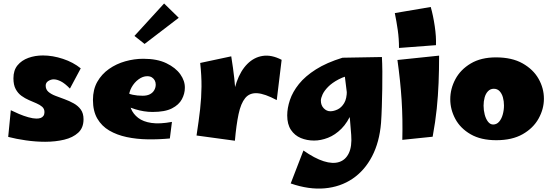

<svg xmlns="http://www.w3.org/2000/svg" viewBox="-20 -792 3166 1101"><path d="M239 21Q185 21 129 13Q73 5 27 -7L42 -160Q62 -150 89 -138.5Q116 -127 143 -119.5Q170 -112 189 -112Q203 -112 213 -115.5Q223 -119 229 -127.5Q235 -136 235 -149Q235 -168 222 -179.5Q209 -191 189 -199.5Q169 -208 146 -218Q123 -228 103 -242.5Q83 -257 70 -281Q57 -305 57 -343Q57 -389 80.5 -417.5Q104 -446 142.5 -460Q181 -474 226 -474Q282 -474 341 -454.5Q400 -435 443 -400L381 -284Q352 -314 329 -325.5Q306 -337 288 -337Q272 -337 257 -327.5Q242 -318 242 -301Q242 -279 257.5 -265.5Q273 -252 298 -242.5Q323 -233 350.5 -223Q378 -213 403 -199Q428 -185 443.5 -163.5Q459 -142 459 -108Q459 -59 428.5 -31Q398 -3 348 9Q298 21 239 21Z M954 2Q890 8 826.5 7Q763 6 706.5 -6Q650 -18 606.5 -43.5Q563 -69 538 -112Q513 -155 513 -219Q513 -279 538 -323Q563 -367 605 -396.5Q647 -426 698.5 -440.5Q750 -455 802 -455Q881 -455 934 -429.5Q987 -404 1014 -366Q1041 -328 1040 -288Q1040 -255 1023 -223Q1006 -191 966 -170.5Q926 -150 855 -150Q830 -150 805 -154Q780 -158 755.5 -165.5Q731 -173 708 -183.5Q685 -194 665 -207L694 -266Q716 -254 741.5 -248.5Q767 -243 798 -243Q823 -243 839.5 -251.5Q856 -260 864.5 -275Q873 -290 873 -307Q873 -320 867.5 -330.5Q862 -341 851.5 -348Q841 -355 824 -355Q799 -355 774.5 -337Q750 -319 734.5 -291Q719 -263 719 -232Q719 -199 731.5 -168.5Q744 -138 772.5 -116Q801 -94 848.5 -87Q896 -80 966 -93ZM809 -540 751 -586 921 -772 1005 -690Z M1327 15 1310 -171Q1314 -257 1337 -322Q1360 -387 1398.5 -425.5Q1437 -464 1487 -471.5Q1537 -479 1595 -449L1567 -218Q1498 -255 1454.5 -257.5Q1411 -260 1386 -229.5Q1361 -199 1348 -137.5Q1335 -76 1327 15ZM1327 15 1107 -15Q1120 -99 1127.5 -165.5Q1135 -232 1135.5 -295Q1136 -358 1128 -431L1306 -469Q1317 -401 1323.5 -342.5Q1330 -284 1332 -228Q1334 -172 1332.5 -113Q1331 -54 1327 15Z M1647 260 1720 71Q1784 116 1836 132.5Q1888 149 1925 137Q1962 125 1980.5 86Q1999 47 1994 -18Q1991 -62 1987 -104Q1983 -146 1977 -195.5Q1971 -245 1963 -309Q1955 -373 1944 -461L2170 -465Q2172 -430 2172.5 -382.5Q2173 -335 2172 -282.5Q2171 -230 2169.5 -179.5Q2168 -129 2165 -87Q2156 23 2113.5 104.5Q2071 186 2001.5 233Q1932 280 1841.5 288Q1751 296 1647 260ZM1781 14Q1740 14 1705 -0.5Q1670 -15 1648.5 -47Q1627 -79 1627 -130Q1627 -172 1642.5 -218.5Q1658 -265 1694 -310Q1730 -355 1791.5 -394Q1853 -433 1944 -461L2016 -367Q1960 -357 1922 -337Q1884 -317 1861.5 -294Q1839 -271 1829.5 -250Q1820 -229 1820 -215Q1820 -188 1836.5 -171Q1853 -154 1874 -154Q1894 -154 1916 -164.5Q1938 -175 1953.5 -200.5Q1969 -226 1969 -272L2028 -299Q2023 -210 1998.5 -150Q1974 -90 1938 -54Q1902 -18 1861 -2Q1820 14 1781 14Z M2268 -517Q2268 -570 2261 -619Q2254 -668 2244 -717L2450 -752Q2464 -703 2473 -642Q2482 -581 2480 -533ZM2461 -8 2287 10Q2290 -109 2283 -218.5Q2276 -328 2259 -448L2498 -473Q2498 -390 2495 -316.5Q2492 -243 2484.5 -169Q2477 -95 2461 -8Z M2826 12Q2737.7 12 2678.8 -22Q2620 -56 2591 -110Q2562 -164 2562 -223Q2562 -283 2591.4 -338Q2620.8 -393 2679.5 -428Q2738.3 -463 2824 -463Q2915.7 -463 2976.8 -428.5Q3037.9 -394 3068.4 -340Q3099 -286 3099 -226Q3099 -167 3068.4 -112Q3037.8 -57 2977.2 -22.5Q2916.6 12 2826 12ZM2807.8 -78Q2828 -78 2842 -94Q2856 -110 2863 -135.5Q2870 -161 2870 -187Q2870 -211.5 2864 -233.3Q2858 -255 2845 -269Q2832 -283 2811.5 -283Q2792 -283 2778.5 -269Q2765 -255 2759 -232.8Q2753 -210.6 2753 -186Q2753 -160 2759.5 -135Q2766 -110 2778.5 -94Q2791 -78 2807.8 -78Z"/></svg>

Font: Marhey Light
Style: Regular
Weight: 300
Designer: Nur Syamsi & Bustanul Arifin
Foundry: Namelatype
Version: Version 1.000